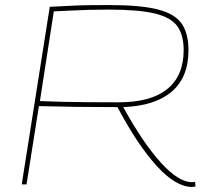

<svg xmlns="http://www.w3.org/2000/svg" viewBox="-20 -730 823 760"><path d="M66 0 177 -703Q221 -705 257 -707Q293 -709 329.5 -709.5Q366 -710 413 -710Q537 -710 605 -692.5Q673 -675 699.5 -636Q726 -597 726 -531Q726 -424 660 -367.5Q594 -311 468 -306Q546 -164 616.5 -86.5Q687 -9 739 -9Q741 -9 745 -9Q749 -9 752 -11L754 8Q746 10 740 10Q676 10 600 -73.5Q524 -157 445 -306Q353 -306 281.5 -307Q210 -308 134 -310L85 0ZM449 -325Q577 -325 642 -377.5Q707 -430 707 -532Q707 -591 682 -626Q657 -661 593 -676.5Q529 -692 410 -692Q364 -692 332 -691Q300 -690 268.5 -688.5Q237 -687 193 -685L138 -330Q180 -328 224.5 -327Q269 -326 323.5 -325.5Q378 -325 449 -325Z"/></svg>

Font: Georama Extended Thin
Style: Italic
Weight: 100
Width: 7
Italic angle: -9°
Designer: Jean-Baptiste Levee
Foundry: Production Type
Version: Version 1.000